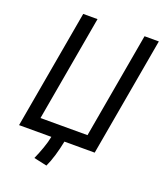

<svg xmlns="http://www.w3.org/2000/svg" viewBox="-153 -794 897 1053"><g transform="rotate(20 295.0 -267.5)"><path d="M243.7 157.2 167.5 140.6Q182.6 106.9 196 69.1Q209.5 31.2 215.3 0H26.9L148.9 -693.4H232.4L124 -76.7H398.4L506.8 -693.4H590.3L468.3 0H291.5Q283.2 42.5 270.8 84.5Q258.3 126.5 243.7 157.2Z"/></g></svg>

Font: Cascadia Code NF SemiLight
Style: Italic
Weight: 350
Italic angle: -10°
Monospace: yes
Designer: Aaron Bell
Foundry: Saja Typeworks
Version: Version 2404.023; ttfautohint (v1.8.4)